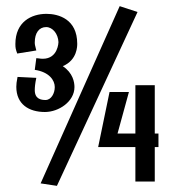

<svg xmlns="http://www.w3.org/2000/svg" viewBox="-20 -670 567 624"><path d="M427 -631 369 -650 112 -74 165 -66ZM495 -236H362L399 -371H336L299 -192H495ZM420 -393V-80H483V-393ZM231 -528C231 -608 170 -625 131 -625C82 -625 30 -599 30 -527C30 -514 31 -510 36 -496L98 -506C94 -523 93 -524 93 -532C93 -563 107 -582 130 -582C151 -582 169 -560 170 -533C170 -533 169 -479 119 -479C110 -479 104 -481 98 -481L93 -443C140 -436 158 -409 158 -387C158 -366 146 -345 128 -345C114 -345 93 -348 93 -377C93 -386 94 -398 98 -417L37 -420C34 -406 33 -395 33 -388C33 -331 74 -306 126 -306C171 -306 222 -340 222 -387C222 -403 217 -433 184 -455C232 -475 231 -522 231 -528Z"/></svg>

Font: Englebert
Style: Regular
Weight: 400
Designer: Astigmatic (AOETI)
Foundry: Astigmatic (AOETI)
Version: Version 1.000